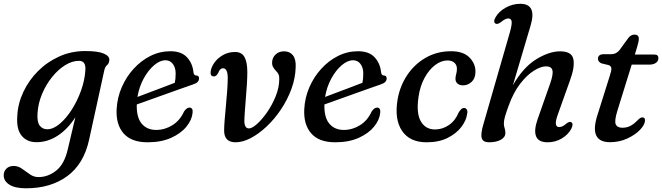

<svg xmlns="http://www.w3.org/2000/svg" viewBox="-62 -738 3484 1010"><path d="M406.5 -2Q378.5 125 291.5 188.8Q204.5 252.5 75 252.5Q17.5 252.5 -12.5 233.5Q-42.5 214.5 -42.5 184Q-42.5 163 -28.2 149Q-14 135 10 135Q33.5 135 54 149.8Q74.5 164.5 95.2 179Q116 193.5 140 193.5Q191 193.5 234 159.2Q277 125 295 45.5L334.5 -121.5Q294.5 -59 241.8 -24.5Q189 10 130 10Q79.5 10 51.5 -24.5Q23.5 -59 29 -130Q32.5 -194.5 61.2 -255.2Q90 -316 138.2 -364.2Q186.5 -412.5 249.8 -441Q313 -469.5 386.5 -469.5Q454.5 -469.5 485 -455.8Q515.5 -442 513 -421.5Q511.5 -403.5 501.2 -395.5Q491 -387.5 486.5 -367.5ZM135.5 -144Q132 -96 147 -77Q162 -58 186.5 -58Q218 -58 252 -86.5Q286 -115 315.5 -161.2Q345 -207.5 364.5 -262Q384 -316.5 387 -368.5Q391 -418 353.5 -418Q317.5 -418 280.5 -395Q243.5 -372 211.8 -332.5Q180 -293 159.5 -244.2Q139 -195.5 135.5 -144Z M951 -144Q947.5 -107 918.5 -71.5Q889.5 -36 837.8 -12.8Q786 10.5 714.5 10.5Q629 10.5 588.2 -36.2Q547.5 -83 551.5 -163Q554.5 -223.5 578.2 -278.5Q602 -333.5 641 -376.2Q680 -419 729.5 -443.8Q779 -468.5 834.5 -468.5Q892 -468.5 921.5 -436.8Q951 -405 955.5 -358.5Q957.5 -341.5 969.5 -341Q985 -341 985 -325Q985 -315.5 978 -307.5Q971 -299.5 952.5 -293.5Q926 -284.5 887.8 -270.8Q849.5 -257 807.2 -242Q765 -227 725.5 -212.8Q686 -198.5 657.5 -188.5Q655.5 -121 683.2 -87.8Q711 -54.5 759.5 -54.5Q805 -54.5 845 -79.5Q885 -104.5 906 -151.5Q920 -172 934.5 -172Q954.5 -171.5 951 -144ZM808 -421Q779.5 -421 748.8 -395Q718 -369 694 -325.2Q670 -281.5 661 -228Q689 -238.5 724 -251.8Q759 -265 794.2 -278.2Q829.5 -291.5 857.5 -302.5Q862 -322 862 -351Q862 -382.5 847.2 -401.8Q832.5 -421 808 -421Z M1117 -50.5Q1117 -72 1119.8 -107.2Q1122.5 -142.5 1126.5 -183.2Q1130.5 -224 1133.2 -262.2Q1136 -300.5 1136 -327.5Q1136 -379 1111 -379Q1095 -379 1086 -355Q1076.5 -336 1063.5 -336Q1043.5 -336 1046 -360.5Q1048.5 -383.5 1065.2 -407.5Q1082 -431.5 1110.2 -448Q1138.5 -464.5 1174.5 -464.5Q1209.5 -464.5 1224.2 -437.8Q1239 -411 1239 -358.5Q1239 -332 1236.8 -295Q1234.5 -258 1231.2 -219.8Q1228 -181.5 1225.8 -149.5Q1223.5 -117.5 1223.5 -100.5Q1224 -62.5 1247.5 -62.5Q1264 -62.5 1290.2 -86Q1316.5 -109.5 1343 -147.5Q1369.5 -185.5 1388 -231Q1406.5 -276.5 1407 -320Q1407.5 -337 1404 -345.5Q1400.5 -354 1390 -365Q1380 -375 1374.2 -386Q1368.5 -397 1369.5 -411.5Q1370.5 -435 1387.8 -451.5Q1405 -468 1432.5 -468Q1461.5 -468 1478.2 -448Q1495 -428 1493.5 -386.5Q1492 -327 1470.8 -269.5Q1449.5 -212 1415.5 -161.5Q1381.5 -111 1340.2 -72.2Q1299 -33.5 1256.8 -11.5Q1214.5 10.5 1177.5 10.5Q1117.5 10.5 1117 -50.5Z M1938 -144Q1934.5 -107 1905.5 -71.5Q1876.5 -36 1824.8 -12.8Q1773 10.5 1701.5 10.5Q1616 10.5 1575.2 -36.2Q1534.5 -83 1538.5 -163Q1541.5 -223.5 1565.2 -278.5Q1589 -333.5 1628 -376.2Q1667 -419 1716.5 -443.8Q1766 -468.5 1821.5 -468.5Q1879 -468.5 1908.5 -436.8Q1938 -405 1942.5 -358.5Q1944.5 -341.5 1956.5 -341Q1972 -341 1972 -325Q1972 -315.5 1965 -307.5Q1958 -299.5 1939.5 -293.5Q1913 -284.5 1874.8 -270.8Q1836.5 -257 1794.2 -242Q1752 -227 1712.5 -212.8Q1673 -198.5 1644.5 -188.5Q1642.5 -121 1670.2 -87.8Q1698 -54.5 1746.5 -54.5Q1792 -54.5 1832 -79.5Q1872 -104.5 1893 -151.5Q1907 -172 1921.5 -172Q1941.5 -171.5 1938 -144ZM1795 -421Q1766.5 -421 1735.8 -395Q1705 -369 1681 -325.2Q1657 -281.5 1648 -228Q1676 -238.5 1711 -251.8Q1746 -265 1781.2 -278.2Q1816.5 -291.5 1844.5 -302.5Q1849 -322 1849 -351Q1849 -382.5 1834.2 -401.8Q1819.5 -421 1795 -421Z M2292.5 -420Q2258.5 -420 2226.5 -395.5Q2194.5 -371 2171 -327.8Q2147.5 -284.5 2139.5 -228Q2127 -141.5 2152 -99.2Q2177 -57 2226 -57Q2265.5 -57 2299.5 -80.2Q2333.5 -103.5 2350.5 -146Q2357.5 -157 2364 -163.5Q2370.5 -170 2379.5 -170Q2388.5 -170 2393.8 -161.5Q2399 -153 2395 -137Q2390.5 -104 2364.8 -70Q2339 -36 2293.2 -12.8Q2247.5 10.5 2182 10.5Q2093 10.5 2052.5 -50.2Q2012 -111 2029.5 -214.5Q2041.5 -285 2080 -342.8Q2118.5 -400.5 2177.8 -434.5Q2237 -468.5 2311 -468.5Q2376 -468.5 2408.2 -435Q2440.5 -401.5 2439 -358.5Q2438.5 -325.5 2418.8 -307.2Q2399 -289 2374 -289Q2355 -289 2344.2 -298.8Q2333.5 -308.5 2334 -324Q2334 -335.5 2337.8 -348.5Q2341.5 -361.5 2341.5 -375Q2342 -395 2328.8 -407.5Q2315.5 -420 2292.5 -420Z M2943 -60Q2926 -29 2892.5 -9.2Q2859 10.5 2818.5 10.5Q2770 10.5 2757.8 -21.5Q2745.5 -53.5 2767 -113.5L2832 -298.5Q2849.5 -348.5 2843.8 -368.8Q2838 -389 2810.5 -389Q2783.5 -389 2747 -366.5Q2710.5 -344 2674.8 -298Q2639 -252 2613.5 -181.5Q2600 -144.5 2594.2 -123.8Q2588.5 -103 2588.5 -88.5Q2588.5 -75 2592.5 -64Q2596.5 -53 2596.5 -38.5Q2596.5 -16 2572.5 -2.8Q2548.5 10.5 2510.5 10.5Q2479 10.5 2472.2 -11.2Q2465.5 -33 2481 -85L2620.5 -569Q2631.5 -608.5 2629.5 -624.8Q2627.5 -641 2611 -641Q2596.5 -641 2573 -621.5Q2555 -608.5 2545.5 -613.5Q2530 -622 2545.5 -648.5Q2563 -678.5 2599 -698.2Q2635 -718 2675 -718Q2763.5 -718 2729 -603L2636 -289.5Q2690 -383.5 2758.2 -425.8Q2826.5 -468 2884.5 -468Q2946 -468 2954.2 -426.5Q2962.5 -385 2936 -314L2872.5 -136Q2859.5 -100 2862.2 -84.8Q2865 -69.5 2879.5 -69.5Q2888 -69.5 2896.5 -73.5Q2905 -77.5 2917 -87.5Q2933.5 -101 2943 -95Q2956.5 -87 2943 -60Z M3140 -395.5 3102.5 -404.5Q3083.5 -412.5 3083.5 -429Q3083.5 -453 3116 -453H3154.5Q3179 -453 3196.5 -474L3243.5 -538.5Q3257 -556 3276 -556Q3298.5 -556 3298.5 -534Q3298.5 -519.5 3289.5 -490.5L3277.5 -451H3381Q3401.5 -451 3401.5 -432.5Q3401.5 -416.5 3388.2 -407.2Q3375 -398 3353 -398H3261L3186.5 -158Q3169 -102.5 3177 -84.2Q3185 -66 3212 -66Q3235 -66 3254.2 -75.8Q3273.5 -85.5 3294.5 -108Q3307 -120.5 3317 -120.5Q3332 -120.5 3331 -103.5Q3330 -81 3304.2 -54.5Q3278.5 -28 3237 -9Q3195.5 10 3147 10Q3034 10 3081.5 -135L3146 -340Q3155 -367 3154 -378.8Q3153 -390.5 3140 -395.5Z"/></svg>

Font: Fraunces 9pt Soft
Style: Italic
Weight: 400
Italic angle: -16°
Version: Version 1.000;[0bf87f6ff]